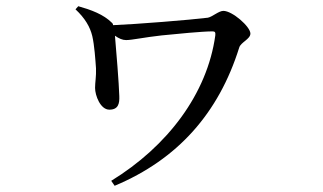

<svg xmlns="http://www.w3.org/2000/svg" viewBox="-20 -543 1040 618"><path d="M332 -190C361 -190 365 -210 364 -234C363 -272 354 -383 350 -428C363 -419 374 -414 386 -414C405 -414 445 -423 500 -429C550 -434 631 -442 664 -442C672 -442 674 -439 673 -429C647 -241 519 -72 338 39L349 55C552 -30 684 -179 750 -390C755 -407 786 -417 786 -435C786 -457 728 -508 699 -508C684 -508 664 -489 649 -486C593 -479 418 -465 344 -462C344 -465 343 -467 341 -469C313 -497 274 -511 232 -523L223 -513C254 -484 270 -456 277 -427C284 -397 287 -351 289 -323C290 -297 286 -278 286 -260C286 -236 303 -190 332 -190Z"/></svg>

Font: Source Han Serif SC Medium
Style: Regular
Weight: 500
Designer: Ryoko NISHIZUKA 西塚涼子 (kana & ideographs); Frank Grießhammer (Latin, Greek & Cyrillic); Wenlong ZHANG 张文龙 (bopomofo); San
Foundry: Adobe
Version: Version 2.003;hotconv 1.1.1;makeotfexe 2.6.0